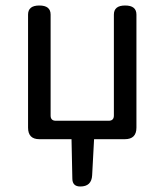

<svg xmlns="http://www.w3.org/2000/svg" viewBox="-20 -506 598 698"><path d="M123 0Q82 0 82 -42V-453Q82 -486 123 -486Q164 -486 164 -453V-86Q164 -67 183 -67H375Q394 -67 394 -86V-453Q394 -486 435 -486Q476 -486 476 -453V-42Q476 0 434 0H322L315 131Q313 172 272 172Q243 172 243 143L240 0Z"/></svg>

Font: Swei Gothic CJK TC Regular
Style: Regular
Weight: 400
Version: Version 2.129